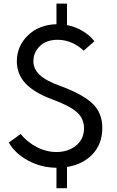

<svg xmlns="http://www.w3.org/2000/svg" viewBox="-20 -895 635 1041"><path d="M286.1 14.6Q202.1 13.7 131.6 -24.9Q61 -63.5 27.8 -122.1L91.8 -168.5Q128.4 -124 179.7 -97.4Q231 -70.8 286.1 -70.8Q349.1 -70.8 392.3 -105.7Q435.5 -140.6 435.5 -199.7Q435.5 -252 397 -286.6Q358.4 -321.3 260.3 -357.4Q163.6 -393.6 117.4 -443.8Q71.3 -494.1 71.3 -562Q71.3 -645 131.3 -703.1Q191.4 -761.2 286.1 -763.7V-875.5H343.3V-759.8H339.4Q388.2 -751 428.5 -726.6Q468.8 -702.1 491.7 -671.4L433.6 -620.1Q407.7 -646 370.8 -662.6Q334 -679.2 292 -679.2Q231.9 -679.2 196.5 -645.3Q161.1 -611.3 161.1 -563Q161.1 -520.5 195.6 -488.5Q230 -456.5 307.6 -428.7Q426.3 -385.3 480.5 -334.5Q534.7 -283.7 534.7 -202.1Q534.7 -114.7 481.9 -59.1Q429.2 -3.4 343.3 10.3V125.5H286.1Z"/></svg>

Font: Spartan MB Med
Style: Regular
Weight: 500
Designer: Matt Bailey, Mirko Velimirovic
Foundry: Matt Bailey
Version: Version 1.005